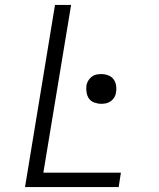

<svg xmlns="http://www.w3.org/2000/svg" viewBox="-20 -755 640 775"><path d="M81 0 202 -735H267L155 -58H468L459 0ZM389 -336Q375 -336 361 -341Q347 -346 339.5 -356.5Q332 -367 329.5 -381.5Q327 -396 329 -411Q331 -421 336.5 -430Q342 -439 350.5 -445.5Q359 -452 369 -454Q379 -456 389 -456Q403 -456 416.5 -451Q430 -446 438 -435.5Q446 -425 448.5 -410.5Q451 -396 448 -381Q447 -371 441.5 -362Q436 -353 427 -346.5Q418 -340 408.5 -338Q399 -336 389 -336Z"/></svg>

Font: Iosevka Aile Light
Style: Italic
Weight: 300
Italic angle: -9°
Designer: Belleve Invis
Foundry: Belleve Invis
Version: Version 31.1.0; ttfautohint (v1.8.4)